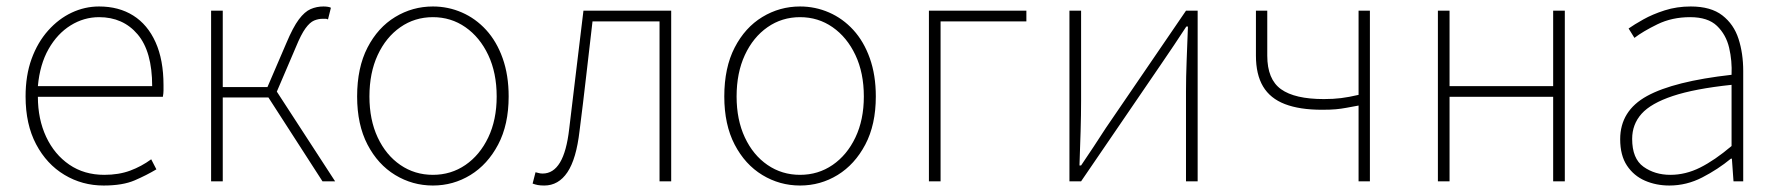

<svg xmlns="http://www.w3.org/2000/svg" viewBox="-20 -560 5494 593"><path d="M300 13Q234 13 179 -20Q124 -53 91.5 -114.5Q59 -176 59 -262Q59 -327 77.5 -378Q96 -429 128.5 -465.5Q161 -502 201.5 -521Q242 -540 286 -540Q347 -540 391.5 -512Q436 -484 460.5 -429.5Q485 -375 485 -297Q485 -289 485 -280.5Q485 -272 483 -261H97Q97 -192 122.5 -137.5Q148 -83 194 -51.5Q240 -20 302 -20Q347 -20 382 -33Q417 -46 447 -68L463 -37Q433 -19 396 -3Q359 13 300 13ZM97 -294H450Q450 -401 405 -454Q360 -507 286 -507Q239 -507 198 -481.5Q157 -456 130 -408.5Q103 -361 97 -294Z M632 0V-527H668V-291H806L864 -426Q885 -476 903 -500Q921 -524 939.5 -532Q958 -540 979 -540Q986 -540 992.5 -539Q999 -538 1002 -536L993 -500Q989 -502 986 -502Q983 -502 977 -502Q963 -502 950 -496.5Q937 -491 923.5 -472.5Q910 -454 894 -415L835 -277L1015 0H976L809 -259H668V0Z M1317 13Q1254 13 1200.5 -19.5Q1147 -52 1115 -113.5Q1083 -175 1083 -262Q1083 -351 1115 -413Q1147 -475 1200.5 -507.5Q1254 -540 1317 -540Q1364 -540 1406.5 -521.5Q1449 -503 1481.5 -467.5Q1514 -432 1532.5 -380Q1551 -328 1551 -262Q1551 -175 1518.5 -113.5Q1486 -52 1433 -19.5Q1380 13 1317 13ZM1317 -20Q1373 -20 1417.5 -50.5Q1462 -81 1488 -135.5Q1514 -190 1514 -262Q1514 -335 1488 -390Q1462 -445 1417.5 -476Q1373 -507 1317 -507Q1261 -507 1216.5 -476Q1172 -445 1146.5 -390Q1121 -335 1121 -262Q1121 -190 1146.5 -135.5Q1172 -81 1216.5 -50.5Q1261 -20 1317 -20Z M1661 13Q1649 13 1641 11.5Q1633 10 1625 7L1634 -28Q1639 -27 1644 -25.5Q1649 -24 1656 -24Q1689 -24 1709.5 -58Q1730 -92 1738 -162Q1749 -254 1760 -345Q1771 -436 1782 -527H2053V0H2017V-494H1810Q1800 -409 1790.5 -325.5Q1781 -242 1770 -156Q1760 -69 1732.5 -28Q1705 13 1661 13Z M2451 13Q2388 13 2334.5 -19.5Q2281 -52 2249 -113.5Q2217 -175 2217 -262Q2217 -351 2249 -413Q2281 -475 2334.5 -507.5Q2388 -540 2451 -540Q2498 -540 2540.5 -521.5Q2583 -503 2615.5 -467.5Q2648 -432 2666.5 -380Q2685 -328 2685 -262Q2685 -175 2652.5 -113.5Q2620 -52 2567 -19.5Q2514 13 2451 13ZM2451 -20Q2507 -20 2551.5 -50.5Q2596 -81 2622 -135.5Q2648 -190 2648 -262Q2648 -335 2622 -390Q2596 -445 2551.5 -476Q2507 -507 2451 -507Q2395 -507 2350.5 -476Q2306 -445 2280.5 -390Q2255 -335 2255 -262Q2255 -190 2280.5 -135.5Q2306 -81 2350.5 -50.5Q2395 -20 2451 -20Z M2849 0V-527H3150V-494H2885V0Z M3283 0V-527H3319V-249Q3319 -206 3317.5 -154Q3316 -102 3314 -49H3319Q3336 -74 3357.5 -106.5Q3379 -139 3395 -164L3643 -527H3679V0H3643V-277Q3643 -321 3645 -373Q3647 -425 3649 -478H3644Q3628 -453 3606 -420.5Q3584 -388 3567 -363L3319 0Z M4176 0V-234Q4154 -230 4138 -227Q4122 -224 4105.5 -222.5Q4089 -221 4063 -221Q3994 -221 3948.5 -238.5Q3903 -256 3881 -293Q3859 -330 3859 -388V-527H3894V-388Q3894 -315 3936.5 -284.5Q3979 -254 4069 -254Q4098 -254 4122 -257Q4146 -260 4176 -267V-527H4211V0Z M4421 0V-527H4457V-294H4777V-527H4813V0H4777V-261H4457V0Z M5136 13Q5095 13 5060.5 -2Q5026 -17 5005 -48.5Q4984 -80 4984 -130Q4984 -218 5067 -263.5Q5150 -309 5328 -329Q5330 -372 5320.5 -412.5Q5311 -453 5283 -480Q5255 -507 5200 -507Q5144 -507 5099 -485Q5054 -463 5028 -443L5010 -472Q5027 -484 5055.5 -500Q5084 -516 5121.5 -528Q5159 -540 5202 -540Q5264 -540 5299.5 -512.5Q5335 -485 5349.5 -440Q5364 -395 5364 -341V0H5334L5329 -70H5326Q5286 -37 5237.5 -12Q5189 13 5136 13ZM5139 -20Q5186 -20 5231 -42.5Q5276 -65 5328 -109V-298Q5214 -286 5146.5 -263.5Q5079 -241 5050 -208.5Q5021 -176 5021 -131Q5021 -70 5056 -45Q5091 -20 5139 -20Z"/></svg>

Font: Noto Sans JP
Style: Regular
Weight: 100
Designer: Ryoko NISHIZUKA 西塚涼子 (kana, bopomofo & ideographs); Paul D. Hunt (Latin, Greek & Cyrillic); Sandoll Communications 산돌커뮤니
Foundry: Adobe
Version: Version 2.004;hotconv 1.0.118;makeotfexe 2.5.65603